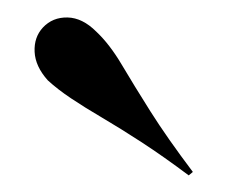

<svg xmlns="http://www.w3.org/2000/svg" viewBox="-20 -686 263 223"><path d="M199.2 -482.3Q170.2 -504 144.8 -520.6Q119.4 -537.1 98.8 -549.2Q78.2 -561.3 62.5 -571.8Q46.8 -582.3 35.5 -592.7Q21 -608.9 20.2 -625.8Q19.4 -642.7 29.8 -654Q41.1 -666.1 58.5 -665.7Q75.8 -665.3 91.9 -649.2Q107.3 -634.7 121.4 -610.9Q135.5 -587.1 154.8 -556.5Q174.2 -525.8 204 -486.3Z"/></svg>

Font: Playfair 144pt SemiExpanded Medium
Style: Regular
Weight: 500
Width: 6
Designer: Claus Eggers Sørensen
Foundry: Claus Eggers Sørensen
Version: Version 2.203